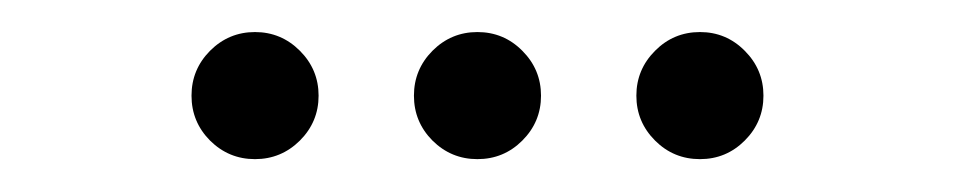

<svg xmlns="http://www.w3.org/2000/svg" viewBox="-20 -674 587 118"><path d="M175.8 -615.2Q175.8 -599.1 164.3 -587.6Q152.8 -576.2 136.7 -576.2Q120.6 -576.2 109.1 -587.6Q97.7 -599.1 97.7 -615.2Q97.7 -631.3 109.1 -642.8Q120.6 -654.3 136.7 -654.3Q152.8 -654.3 164.3 -642.8Q175.8 -631.3 175.8 -615.2ZM312.5 -615.2Q312.5 -599.1 301 -587.6Q289.6 -576.2 273.4 -576.2Q257.3 -576.2 245.8 -587.6Q234.4 -599.1 234.4 -615.2Q234.4 -631.3 245.8 -642.8Q257.3 -654.3 273.4 -654.3Q289.6 -654.3 301 -642.8Q312.5 -631.3 312.5 -615.2ZM449.2 -615.2Q449.2 -599.1 437.7 -587.6Q426.3 -576.2 410.2 -576.2Q394 -576.2 382.6 -587.6Q371.1 -599.1 371.1 -615.2Q371.1 -631.3 382.6 -642.8Q394 -654.3 410.2 -654.3Q426.3 -654.3 437.7 -642.8Q449.2 -631.3 449.2 -615.2Z"/></svg>

Font: DatDot Light
Style: Regular
Weight: 300
Designer: GGBot
Version: 1.00